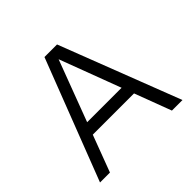

<svg xmlns="http://www.w3.org/2000/svg" viewBox="-176 -900 1080 1080"><g transform="rotate(-45 364.0 -360.0)"><path d="M36 0 314 -720H386L115 0ZM608 0 337 -720H414L692 0ZM174 -291H550V-219H174Z"/></g></svg>

Font: Instrument Sans
Style: Regular
Weight: 400
Designer: Rodrigo Fuenzalida
Foundry: fragTYPE
Version: Version 1.000;gftools[0.9.28]